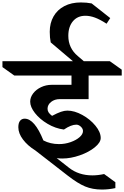

<svg xmlns="http://www.w3.org/2000/svg" viewBox="-89 -1287 1016 1571"><path d="M300 -397Q300 -381 308.5 -367.5Q317 -354 337 -339Q380 -362 409 -372Q438 -382 462 -382Q520 -382 584.5 -346.5Q649 -311 692 -258.5Q735 -206 735 -158Q735 -121 686.5 -81.5Q638 -42 564 -16Q490 10 420 10Q398 10 375 7L476 86Q555 148 667 148Q712 148 763 137L855 204V252Q800 264 745 264Q668 264 607 238.5Q546 213 464 149L200 -56Q137 -95 99 -145.5Q61 -196 61 -246Q61 -281 75 -298.5Q89 -316 113 -316Q194 -316 266 -138Q323 -108 394 -108Q443 -108 488.5 -124Q534 -140 562 -164.5Q590 -189 590 -215Q590 -234 572.5 -250.5Q555 -267 535 -267Q493 -267 434 -227Q364 -236 300 -274Q236 -312 197 -362Q158 -412 158 -455Q158 -491 182.5 -523Q207 -555 247.5 -574Q288 -593 334 -593H496V-669H28L-69 -738V-786H508L326 -940Q318 -979 318 -1027Q318 -1098 349 -1152.5Q380 -1207 437.5 -1237Q495 -1267 572 -1267Q620 -1267 661 -1259L813 -1139L783 -1093Q729 -1128 688 -1143Q647 -1158 610 -1158Q545 -1158 507.5 -1113Q470 -1068 470 -994Q470 -893 548 -828L597 -786H810L907 -717V-669H636V-476H400Q358 -476 329 -453Q300 -430 300 -397Z"/></svg>

Font: Inknut Antiqua SemiBold
Style: Regular
Weight: 600
Designer: Claus Eggers Sørensen
Foundry: Claus Eggers Sørensen
Version: Version 1.003; ttfautohint (v1.8.2) -l 8 -r 50 -G 200 -x 14 